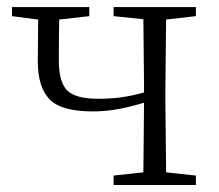

<svg xmlns="http://www.w3.org/2000/svg" viewBox="-20 -528 625 548"><path d="M304.2 -481.9V-507.8H539.1V-481.9L454.1 -472.2L452.1 -283.2V-226.1L454.1 -36.1L539.1 -26.9V0H304.2V-26.9L389.2 -36.1L391.1 -232.9V-234.9Q352.5 -223.1 317.1 -216.6Q281.7 -210 245.1 -210Q154.3 -210 121.1 -244.9Q87.9 -279.8 87.9 -352.1L88.9 -472.2L14.2 -481.9V-507.8H234.9V-481.9L148.9 -472.2Q148.4 -443.4 148.2 -415.8Q147.9 -388.2 147.9 -356Q147.9 -293.9 171.6 -270Q195.3 -246.1 259.8 -246.1Q295.4 -246.1 325.9 -250.2Q356.4 -254.4 391.1 -264.2V-283.2L389.2 -473.1Z"/></svg>

Font: Source Han Serif TW ExtraLight
Style: Regular
Weight: 250
Designer: Ryoko NISHIZUKA Ë•øÂ°öÊ∂ºÂ≠ê (kana & ideographs); Frank Grie√ühammer (Latin, Greek & Cyrillic); Wenlong ZHANG Âº†ÊñáÈæô 
Foundry: Adobe
Version: Version 2.003;hotconv 1.1.1;makeotfexe 2.6.0